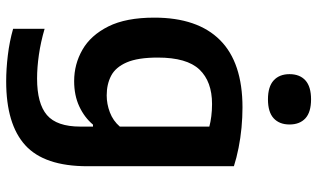

<svg xmlns="http://www.w3.org/2000/svg" viewBox="-228 -594 1052 637"><g transform="rotate(90 298.5 -276.0)"><path d="M250.5 230Q209.5 230 163.8 224.5Q118 219 76 207V102.5Q120.5 115.5 162.5 121.5Q204.5 127.5 241 127.5Q324 127.5 362.2 94.8Q400.5 62 400.5 -16V-58H394Q370 -29.5 333.5 -12.5Q297 4.5 249.5 4.5Q193.5 4.5 145.5 -23Q97.5 -50.5 68.2 -109Q39 -167.5 39 -261.5Q39 -405 113.5 -479.5Q188 -554 337 -554Q369.5 -554 404 -550.8Q438.5 -547.5 471.2 -541Q504 -534.5 532 -525.5V-39.5Q532 103.5 462.2 166.8Q392.5 230 250.5 230ZM297 -103.5Q325.5 -103.5 353.2 -114Q381 -124.5 400.5 -147V-444Q386 -448 366.5 -450.5Q347 -453 325.5 -453Q251 -453 211.2 -411.2Q171.5 -369.5 171.5 -273Q171.5 -207 187.5 -170Q203.5 -133 231.8 -118.2Q260 -103.5 297 -103.5ZM310 -638.5Q268 -638.5 247.2 -657.5Q226.5 -676.5 226.5 -710Q226.5 -744 247.2 -762.8Q268 -781.5 310 -781.5Q352.5 -781.5 373 -762.8Q393.5 -744 393.5 -710Q393.5 -676.5 373 -657.5Q352.5 -638.5 310 -638.5Z"/></g></svg>

Font: Encode Sans Condensed Thin SemiBold
Style: Regular
Weight: 600
Version: Version 3.002